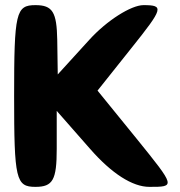

<svg xmlns="http://www.w3.org/2000/svg" viewBox="-20 -778 700 748"><path d="M35 -404C35 -79 42 -50 118 -50C186 -50 201 -77 201 -198V-346L331 -198C415 -102 496 -50 562 -50C664 -50 664 -50 512 -238L360 -425L493 -592C616 -746 620 -758 539 -758C491 -758 396 -698 328 -623L205 -488L203 -623C201 -731 185 -758 118 -758C42 -758 35 -729 35 -404Z"/></svg>

Font: Hussar Skorodowane
Style: Bold
Weight: 700
Foundry: Cannot Into Space Fonts
Version: Version 0.892